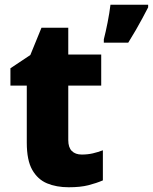

<svg xmlns="http://www.w3.org/2000/svg" viewBox="-20 -780 645 810"><path d="M325 -128Q350 -128 371.5 -133Q393 -138 414 -146V-19Q386 -7 352.5 1.5Q319 10 270 10Q218 10 178.5 -6.5Q139 -23 116 -63.5Q93 -104 93 -178V-419H24V-492L108 -548L155 -663H268V-550H407V-419H268V-189Q268 -158 283 -143Q298 -128 325 -128ZM605 -749Q593 -726 580.5 -702.5Q568 -679 553.5 -654Q539 -629 521 -600H418V-614Q422 -629 426 -647.5Q430 -666 434 -685.5Q438 -705 441 -724.5Q444 -744 446 -760H605Z"/></svg>

Font: Noto Sans Oriya ExtraBold
Style: Regular
Weight: 800
Version: Version 2.003